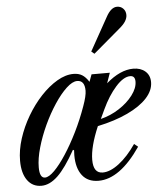

<svg xmlns="http://www.w3.org/2000/svg" viewBox="-58 -902 820 963"><g transform="rotate(-5 352.0 -420.0)"><path d="M112 10.5Q67 10.5 41.2 -25.2Q15.5 -61 15.5 -123.5Q15.5 -177.5 34 -235Q52.5 -292.5 84 -346Q115.5 -399.5 155.2 -442Q195 -484.5 237.5 -509.5Q280 -534.5 320 -534.5Q345.5 -534.5 363.2 -523.8Q381 -513 397 -488L410.5 -524.5H502.5L484.5 -473Q555.5 -534.5 621 -534.5Q658 -534.5 681.2 -514.5Q704.5 -494.5 704.5 -459.5Q704.5 -418 669.8 -380Q635 -342 571 -311.8Q507 -281.5 419.5 -263Q376.5 -162.5 376.5 -96.5Q376.5 -29 424 -29Q461.5 -29 506.2 -63.2Q551 -97.5 592.5 -158L611.5 -142.5Q507 10.5 399.5 10.5Q345.5 10.5 317.2 -26.2Q289 -63 289 -127.5Q289 -143.5 290 -152.5L284.5 -155.5Q235.5 -67.5 194.5 -28.5Q153.5 10.5 112 10.5ZM437.5 -297.5Q487 -309.5 530.2 -337.5Q573.5 -365.5 600.2 -401Q627 -436.5 627 -469.5Q627 -498.5 602.5 -498.5Q569 -498.5 529.8 -454.8Q490.5 -411 459 -343.5ZM133 -29Q152.5 -29 180.8 -57.2Q209 -85.5 240.5 -133.8Q272 -182 302 -242.8Q332 -303.5 355 -368.5Q373.5 -419.5 373.5 -445.5Q373.5 -497.5 335.5 -497.5Q311.5 -497.5 281 -469Q250.5 -440.5 219.8 -394Q189 -347.5 163.2 -292Q137.5 -236.5 121.8 -181.5Q106 -126.5 106 -82.5Q106 -29 133 -29ZM434 -626 419 -638.5 511.5 -804.5Q536.5 -851 567 -851Q586 -851 598.2 -838.2Q610.5 -825.5 610.5 -806Q610.5 -790.5 600.5 -774.2Q590.5 -758 566 -738Z"/></g></svg>

Font: Libre Caslon Condensed Medium Italic
Style: Regular
Weight: 500
Italic angle: -22.583°
Designer: Pablo Impallari, Rodrigo Fuenzalida, Katja Schimmel, Ertekin Erdin
Foundry: Pablo Impallari, Rodrigo Fuenzalida
Version: Version 2.000; ttfautohint (v1.8.4.7-5d5b);gftools[0.9.33]